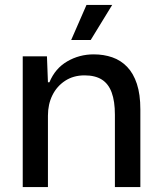

<svg xmlns="http://www.w3.org/2000/svg" viewBox="-20 -757 650 777"><path d="M72 0V-529H170L174 -424H180Q203 -480 252 -508.5Q301 -537 359 -537Q400 -537 434.5 -525Q469 -513 494.5 -486.5Q520 -460 534 -417.5Q548 -375 548 -314V0H445V-293Q445 -347 432 -382.5Q419 -418 392 -435Q365 -452 322 -452Q277 -452 243.5 -430Q210 -408 192 -371.5Q174 -335 174 -289V0ZM268 -595 330 -737H434L347 -595Z"/></svg>

Font: Mona Sans ExtraLight Medium
Style: Regular
Weight: 500
Version: Version 2.000